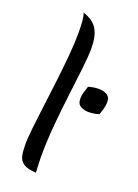

<svg xmlns="http://www.w3.org/2000/svg" viewBox="-174 -997 777 1083"><g transform="rotate(20 215.0 -455.5)"><path d="M77 -117Q77 -150 83.5 -211Q90 -272 100 -349Q110 -426 120 -509Q130 -592 137 -670Q144 -748 144 -809Q144 -850 141 -880.5Q138 -911 132 -926Q195 -905 218.5 -863.5Q242 -822 242 -751Q242 -705 233.5 -631Q225 -557 213.5 -465Q202 -373 193 -273Q184 -173 184 -75Q184 -52 185.5 -29.5Q187 -7 188 15Q135 12 111.5 -4.5Q88 -21 82.5 -49.5Q77 -78 77 -117ZM412 -418Q380 -408 348 -408Q324 -408 302 -419.5Q280 -431 280 -464Q280 -484 286 -503Q292 -522 298 -541Q330 -551 362 -551Q386 -551 408 -539.5Q430 -528 430 -495Q430 -475 424 -456Q418 -437 412 -418Z"/></g></svg>

Font: Merienda Medium
Style: Regular
Weight: 500
Designer: Eduardo Rodriguez Tunni
Foundry: Eduardo Rodriguez Tunni
Version: Version 2.001; ttfautohint (v1.8.4.7-5d5b)